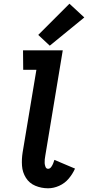

<svg xmlns="http://www.w3.org/2000/svg" viewBox="-20 -1006 474 1034"><path d="M239 8Q269 8 299 -5.5Q329 -19 350 -44Q371 -69 384 -98L273 -145Q270 -136 266.5 -126.5Q263 -117 256 -107Q249 -97 239 -97Q229 -97 225 -107.5Q221 -118 220.5 -127.5Q220 -137 221 -147.5Q222 -158 224 -168L318 -735H104L105 -630H176L102 -186Q96 -149 98.5 -113.5Q101 -78 119.5 -48.5Q138 -19 170.5 -5.5Q203 8 239 8ZM248 -760 434 -912 354 -986 186 -818Z"/></svg>

Font: Iosevka Sparkle
Style: Bold Italic
Weight: 700
Italic angle: -9°
Designer: Belleve Invis
Foundry: Belleve Invis
Version: Version 4.5.0; ttfautohint (v1.8.3)